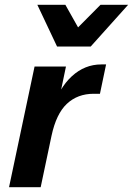

<svg xmlns="http://www.w3.org/2000/svg" viewBox="-20 -781 555 801"><path d="M17.7 0 124.2 -503.5H255.2L217.1 -320.9H197.4Q225.7 -413.3 279.5 -462.7Q333.4 -512.2 402.5 -512.2H422.6L397 -389.8H371Q303.8 -389.8 259.1 -348Q214.5 -306.2 194.9 -214.3L149.7 0ZM218 -587 135.8 -761H252.7L341.6 -603H242.4L399.3 -761H514.6L358.5 -587Z"/></svg>

Font: Wix Madefor Text
Style: Italic
Weight: 400
Italic angle: -12°
Designer: Dalton Maag Ltd
Foundry: Dalton Maag Ltd
Version: Version 3.100